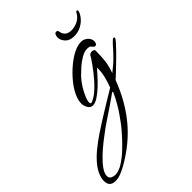

<svg xmlns="http://www.w3.org/2000/svg" viewBox="-427 -560 1065 1065"><g transform="rotate(-45 105.5 -27.5)"><path d="M-151 383Q-197 383 -197 337Q-197 332 -196.5 327Q-196 322 -195 317Q-187 281 -161 248Q-135 215 -100 186.5Q-65 158 -28.5 133.5Q8 109 37 91Q54 80 80.5 64Q107 48 137 29.5Q167 11 194 -5Q205 -33 213.5 -67Q222 -101 221 -135Q209 -122 189 -99.5Q169 -77 145.5 -55Q122 -33 98.5 -17.5Q75 -2 57 -2Q38 -2 28 -20Q18 -38 18 -55Q18 -83 34 -116Q50 -149 77 -181Q104 -213 136 -240Q168 -267 200 -283Q232 -299 259 -299Q280 -299 297 -284.5Q314 -270 314 -248Q314 -241 310.5 -233.5Q307 -226 299 -226Q292 -226 288 -231.5Q284 -237 278 -242.5Q272 -248 257 -248Q235 -248 209.5 -233.5Q184 -219 162 -199Q140 -179 125 -164Q106 -144 88.5 -116Q71 -88 61 -62Q58 -55 55.5 -46Q53 -37 53 -29Q53 -19 60 -19Q62 -19 64 -19.5Q66 -20 68 -21Q97 -33 129 -64Q161 -95 189 -131.5Q217 -168 234 -194L238 -200Q244 -219 264 -219Q270 -219 276 -216Q282 -213 282 -205Q282 -161 278 -128Q274 -95 259 -53Q279 -69 296.5 -84Q314 -99 331 -117Q347 -133 361.5 -150Q376 -167 392 -182Q394 -184 396.5 -185.5Q399 -187 402 -187Q408 -187 408 -181Q408 -176 393.5 -159.5Q379 -143 357.5 -121Q336 -99 312.5 -76.5Q289 -54 270.5 -36.5Q252 -19 245 -13Q199 108 125.5 197.5Q52 287 -61 352Q-80 363 -104 373Q-128 383 -151 383ZM-128 358Q-101 358 -69.5 338.5Q-38 319 -7 290Q24 261 49.5 232.5Q75 204 90 185Q107 162 123 139.5Q139 117 153 93Q174 58 188 25Q189 22 186.5 21.5Q184 21 184 21Q153 43 121.5 64.5Q90 86 58 107Q42 117 15 136.5Q-12 156 -43 180.5Q-74 205 -102 231.5Q-130 258 -148 283.5Q-166 309 -166 329Q-166 345 -153.5 351.5Q-141 358 -128 358ZM255 -347Q220 -347 202 -366.5Q184 -386 184 -408Q184 -419 188.5 -427.5Q193 -436 201 -436Q209 -436 211.5 -431Q214 -426 215 -418Q224 -381 268 -381Q290 -381 312 -390.5Q334 -400 349 -420Q354 -427 356.5 -432.5Q359 -438 365 -438Q372 -438 369 -425Q364 -408 348 -389.5Q332 -371 308 -359Q284 -347 255 -347Z"/></g></svg>

Font: Hurricane
Style: Regular
Weight: 400
Designer: Robert E. Leuschke
Foundry: Robert E. Leuschke
Version: Version 1.010; ttfautohint (v1.8.3)